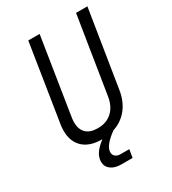

<svg xmlns="http://www.w3.org/2000/svg" viewBox="-219 -845 1039 1159"><g transform="rotate(-30 300.0 -265.5)"><path d="M499 -730H578L493 -197Q482 -124 442 -73.5Q402 -23 339 -3L337 -1Q257 58 257 102Q257 121 270 132Q283 143 305 143H366L357 199H280Q233 199 206.5 178.5Q180 158 180 124Q180 95 198 67.5Q216 40 255 10H254Q169 10 123.5 -32.5Q78 -75 78 -151Q78 -176 82 -197L166 -730H245L161 -197Q158 -179 158 -163Q158 -114 185.5 -87.5Q213 -61 266 -61Q327 -61 365.5 -97Q404 -133 414 -197Z"/></g></svg>

Font: JetBrains Mono Semi Light
Style: Italic
Weight: 350
Italic angle: -9°
Monospace: yes
Designer: Philipp Nurullin, Konstantin Bulenkov
Foundry: JetBrains
Version: 2.002